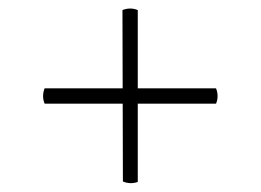

<svg xmlns="http://www.w3.org/2000/svg" viewBox="-20 -572 596 439"><path d="M82 -370H474Q481 -352 474 -335H82Q75 -352 82 -370ZM295 -549V-156Q278 -150 261 -157L260 -549Q278 -556 295 -549Z"/></svg>

Font: Arima Thin ExtraLight
Style: Regular
Weight: 250
Version: Version 1.100